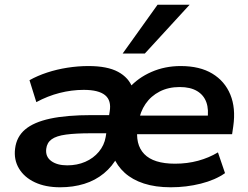

<svg xmlns="http://www.w3.org/2000/svg" viewBox="-20 -784 1050 814"><path d="M235 10Q173 10 128 -11Q83 -32 60.5 -69.5Q38 -107 44 -154Q50 -204 86.5 -235Q123 -266 192.5 -281Q262 -296 369 -296H461L451 -219H366Q301 -219 260 -213.5Q219 -208 199 -193.5Q179 -179 176 -153Q172 -120 197 -101.5Q222 -83 265 -83Q307 -83 341.5 -98Q376 -113 399 -140.5Q422 -168 428 -203L445 -311Q453 -358 425.5 -380.5Q398 -403 335 -403Q284 -403 233 -390Q182 -377 134 -351L105 -444Q139 -463 180 -476.5Q221 -490 266 -497Q311 -504 355 -504Q435 -504 480.5 -479.5Q526 -455 542 -411H527Q565 -454 622 -479Q679 -504 746 -504Q827 -504 880 -472Q933 -440 956.5 -383Q980 -326 969 -249L964 -215H536L547 -294H881L859 -275Q866 -319 855 -350Q844 -381 815.5 -398Q787 -415 742 -415Q694 -415 657 -396Q620 -377 597 -343.5Q574 -310 567 -265L564 -248Q552 -172 591.5 -131Q631 -90 722 -90Q774 -90 820 -102.5Q866 -115 904 -138L934 -50Q893 -21 831.5 -5.5Q770 10 704 10Q639 10 590 -6Q541 -22 508.5 -51.5Q476 -81 460 -121H479Q457 -79 420.5 -49Q384 -19 337 -4.5Q290 10 235 10ZM500 -557 648 -764H784L594 -557Z"/></svg>

Font: Nunito Sans 10pt SemiExpanded
Style: Bold Italic
Weight: 700
Width: 6
Italic angle: -9°
Designer: Vernon Adams
Foundry: Vernon Adams
Version: Version 3.101;gftools[0.9.27]